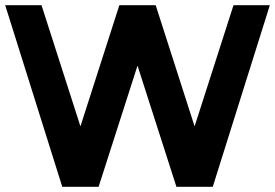

<svg xmlns="http://www.w3.org/2000/svg" viewBox="-20 -720 1060 740"><path d="M1020 -700 800 0H660L510 -467L360 0H220L0 -700H140L290 -233L440 -700H580L730 -233L880 -700H1020Z"/></svg>

Font: CAT North
Style: Regular
Weight: 400
Designer: Peter Wiegel
Foundry: Peter Wiegel
Version: Version 1.000